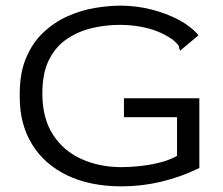

<svg xmlns="http://www.w3.org/2000/svg" viewBox="-20 -650 790 680"><path d="M411 10Q299 10 218 -29Q137 -68 93.5 -139Q50 -210 50 -304Q48 -385 71 -441.5Q94 -498 133.5 -535Q173 -572 220.5 -593Q268 -614 317 -622Q366 -630 407 -630Q462 -630 515.5 -616.5Q569 -603 612.5 -580Q656 -557 683 -525L627 -478L619 -471L615 -477Q615 -485 611 -490.5Q607 -496 595 -507Q557 -535 508.5 -548.5Q460 -562 405 -562Q354 -562 305.5 -550.5Q257 -539 217 -512Q177 -485 153.5 -438Q130 -391 130 -319Q130 -232 167 -174Q204 -116 268 -87Q332 -58 411 -58Q441 -58 477.5 -62Q514 -66 548.5 -75Q583 -84 607 -98V-235H419V-302H686V-55Q552 10 411 10Z"/></svg>

Font: Inconsolata ExtraExpanded
Style: Regular
Weight: 400
Width: 8
Monospace: yes
Designer: Raph Levien, Cyreal, Brenton Simpson
Foundry: Raph Levien, Cyreal, Google
Version: Version 3.000; ttfautohint (v1.8.2.53-6de2)